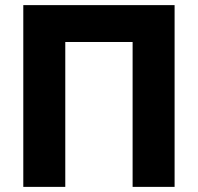

<svg xmlns="http://www.w3.org/2000/svg" viewBox="-20 -730 773 750"><path d="M71 0H235V-566H498V0H662V-710H71Z"/></svg>

Font: FIGSv2-sans-serif ExtraBold
Style: Regular
Weight: 800
Designer: Matt McInerney, Pablo Impallari, Rodrigo Fuenzalida,Mirko Velimirovic
Foundry: Matt McInerney, Pablo Impallari, Rodrigo Fuenzalida
Version: Version 4.021;hotconv 1.0.109;makeotfexe 2.5.65596